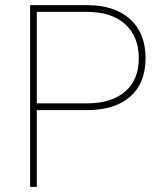

<svg xmlns="http://www.w3.org/2000/svg" viewBox="-20 -731 641 751"><path d="M124 -300.3V0H97.7V-710.9H319.8Q428.7 -710.9 489 -656Q549.3 -601.1 549.3 -503.4Q549.3 -406.7 490.5 -354Q431.6 -301.3 323.2 -300.3ZM124 -326.7H319.8Q416 -326.7 469.5 -373Q522.9 -419.4 522.9 -502.4Q522.9 -588.4 469.5 -636.5Q416 -684.6 319.8 -684.6H124Z"/></svg>

Font: TypoPRO Roboto
Style: Regular
Weight: 250
Designer: Google
Version: Version 2.136; 2016